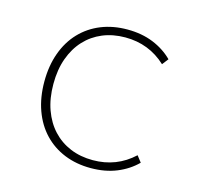

<svg xmlns="http://www.w3.org/2000/svg" viewBox="-79 -563 674 656"><g transform="rotate(15 258.0 -235.0)"><path d="M295 10Q244 10 202 -7Q160 -24 129.5 -56Q99 -88 82.5 -133.5Q66 -179 66 -235Q66 -291 82.5 -336.5Q99 -382 129.5 -414Q160 -446 202 -463Q244 -480 295 -480Q346 -480 386.5 -463.5Q427 -447 456 -418L439 -396Q379 -452 295 -452Q251 -452 215 -437Q179 -422 153 -394Q127 -366 112.5 -326Q98 -286 98 -235Q98 -184 112.5 -144Q127 -104 153 -76Q179 -48 215 -33Q251 -18 295 -18Q379 -18 439 -74L456 -52Q427 -23 386.5 -6.5Q346 10 295 10Z"/></g></svg>

Font: Celebes Thin
Style: Regular
Weight: 250
Designer: Anugrah Pasau
Foundry: Lafontype
Version: Version 1.000; ttfautohint (v1.8.4)